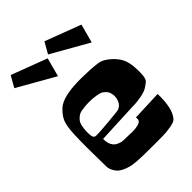

<svg xmlns="http://www.w3.org/2000/svg" viewBox="-237 -835 933 933"><g transform="rotate(-45 230.0 -368.0)"><path d="M8.8 -733.9 -23.9 -676.3 167.5 -567.4 193.4 -664.1ZM240.7 -733.9 208 -676.3 399.4 -567.4 425.3 -664.1ZM281.7 -263.7Q293.9 -283.2 293.9 -303.7Q293.9 -319.8 288.1 -333Q283.7 -343.3 272.9 -352.5Q262.2 -361.8 251.5 -364.3Q219.2 -372.1 184.1 -372.1Q156.7 -372.1 128.9 -366.7Q113.8 -363.8 99.9 -351.1Q85.9 -338.4 81.5 -323.2Q75.2 -297.9 75.2 -273.4V-268.1Q75.7 -247.1 79.8 -240Q84 -232.9 92.3 -231.9Q106 -231.4 132.3 -233.2Q158.7 -234.9 181.4 -237.1Q204.1 -239.3 226.6 -241.7Q249 -244.1 250 -244.1Q258.3 -244.6 267.6 -250.5Q276.9 -256.3 281.7 -263.7ZM428.2 -423.3Q450.2 -398.4 457 -367.9Q463.9 -337.4 462.9 -296.9Q462.4 -273.4 459.2 -262.7Q456.1 -252 450.7 -246.8Q445.3 -241.7 426.3 -229Q412.1 -219.2 385 -213.6Q357.9 -208 337.9 -207L317.9 -206.5L106.9 -196.8Q106 -165 121.1 -145.5Q129.4 -135.3 141.6 -129.9Q153.8 -124.5 161.4 -123.3Q168.9 -122.1 188 -121.8Q207 -121.6 211.4 -121.1Q259.8 -118.2 282.2 -128.9Q290 -132.8 292.7 -139.9Q295.4 -147 293.9 -152.3L293 -157.7L448.7 -164.1Q451.7 -64.5 418 -24.4Q413.1 -18.6 403.8 -14.4Q394.5 -10.3 380.4 -7.8Q366.2 -5.4 353.3 -3.9Q340.3 -2.4 320.1 -2Q299.8 -1.5 286.6 -1.5Q273.4 -1.5 250.5 -1.7Q227.5 -2 217.3 -2Q153.3 -2 119.1 -7.3Q85 -12.7 56.2 -31.2Q43.5 -40 33.9 -56.6Q24.4 -73.2 23.4 -88.4Q20 -242.2 23.4 -313.5Q25.9 -365.7 35.9 -391.1Q45.9 -416.5 72.3 -441.9Q113.8 -482.4 244.1 -480.5Q302.2 -480 345.2 -474.6Q365.2 -472.7 383.3 -461.9Q409.2 -445.8 428.2 -423.3Z"/></g></svg>

Font: Some Time Later
Style: Regular
Weight: 400
Version: Version 003.300